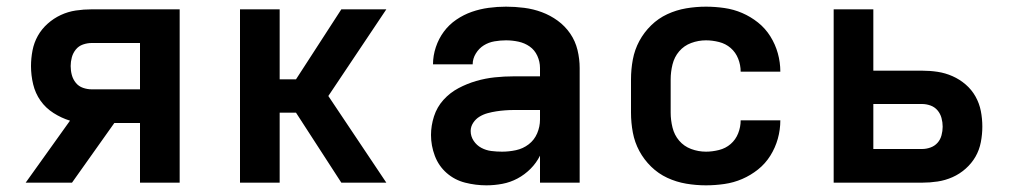

<svg xmlns="http://www.w3.org/2000/svg" viewBox="-20 -548 3040 576"><path d="M57 0 190 -186Q164 -194 140.5 -209Q117 -224 101.5 -246Q86 -268 79.5 -295Q73 -322 73 -350Q73 -373 77.5 -396.5Q82 -420 93.5 -440.5Q105 -461 123 -477Q141 -493 162.5 -503Q184 -513 207.5 -516.5Q231 -520 255 -520H519V0H400V-179H323L196 0ZM255 -280H400V-419H255Q242 -419 229 -414.5Q216 -410 207.5 -399.5Q199 -389 195.5 -376Q192 -363 192 -350Q192 -336 195.5 -323Q199 -310 207.5 -299.5Q216 -289 229 -284.5Q242 -280 255 -280Z M700 0V-520H819V-310H868L1004 -520H1139L965 -260L1139 0H1004L868 -210H819V0Z M1439 8Q1407 8 1375.5 0Q1344 -8 1320 -29Q1296 -50 1284.5 -80.5Q1273 -111 1273 -143Q1273 -171 1282 -199Q1291 -227 1310.5 -248.5Q1330 -270 1355.5 -283.5Q1381 -297 1408.5 -305Q1436 -313 1464.5 -316Q1493 -319 1522 -319H1600V-344Q1600 -363 1592 -380.5Q1584 -398 1569 -408.5Q1554 -419 1535.5 -423Q1517 -427 1498 -427Q1481 -427 1463.5 -424Q1446 -421 1431.5 -412Q1417 -403 1407.5 -387.5Q1398 -372 1398 -355H1279Q1279 -381 1287.5 -406.5Q1296 -432 1311.5 -453Q1327 -474 1349 -489Q1371 -504 1395.5 -512.5Q1420 -521 1446 -524.5Q1472 -528 1498 -528Q1525 -528 1552.5 -524.5Q1580 -521 1605.5 -511.5Q1631 -502 1653 -486Q1675 -470 1690.5 -447.5Q1706 -425 1712.5 -398Q1719 -371 1719 -344V0H1600V-81Q1589 -59 1571.5 -41.5Q1554 -24 1532.5 -12.5Q1511 -1 1487 3.5Q1463 8 1439 8ZM1486 -93Q1507 -93 1528 -97.5Q1549 -102 1566 -115Q1583 -128 1591.5 -148Q1600 -168 1600 -189V-218H1522Q1509 -218 1495.5 -217Q1482 -216 1469 -214Q1456 -212 1443 -208.5Q1430 -205 1418.5 -198Q1407 -191 1399.5 -179.5Q1392 -168 1392 -155Q1392 -139 1401 -125.5Q1410 -112 1424 -104.5Q1438 -97 1454 -95Q1470 -93 1486 -93Z M2098 8Q2068 8 2038.5 3Q2009 -2 1982 -14.5Q1955 -27 1933.5 -48Q1912 -69 1898 -95Q1884 -121 1878.5 -150.5Q1873 -180 1873 -210V-310Q1873 -340 1878.5 -369.5Q1884 -399 1898 -425Q1912 -451 1933.5 -472Q1955 -493 1982 -505.5Q2009 -518 2038.5 -523Q2068 -528 2098 -528Q2125 -528 2153 -524Q2181 -520 2206.5 -509Q2232 -498 2254 -480.5Q2276 -463 2291 -439Q2306 -415 2313.5 -388Q2321 -361 2321 -333H2202Q2202 -353 2194.5 -372Q2187 -391 2172 -404Q2157 -417 2137 -422Q2117 -427 2098 -427Q2075 -427 2053.5 -419Q2032 -411 2017.5 -394Q2003 -377 1997.5 -354.5Q1992 -332 1992 -310V-210Q1992 -188 1997.5 -165.5Q2003 -143 2017.5 -126Q2032 -109 2053.5 -101Q2075 -93 2098 -93Q2117 -93 2137 -98Q2157 -103 2172 -116Q2187 -129 2194.5 -148Q2202 -167 2202 -187H2321Q2321 -159 2313.5 -132Q2306 -105 2291 -81Q2276 -57 2254 -39.5Q2232 -22 2206.5 -11Q2181 0 2153 4Q2125 8 2098 8Z M2481 0V-520H2600V-336H2746Q2770 -336 2793 -332.5Q2816 -329 2837.5 -319.5Q2859 -310 2877 -294.5Q2895 -279 2906.5 -258.5Q2918 -238 2922.5 -215Q2927 -192 2927 -168Q2927 -145 2922.5 -121.5Q2918 -98 2906.5 -78Q2895 -58 2877 -42Q2859 -26 2837.5 -16.5Q2816 -7 2793 -3.5Q2770 0 2746 0ZM2600 -101H2746Q2759 -101 2771.5 -105.5Q2784 -110 2792.5 -119.5Q2801 -129 2804.5 -142Q2808 -155 2808 -168Q2808 -181 2804.5 -194Q2801 -207 2792.5 -217Q2784 -227 2771.5 -231.5Q2759 -236 2746 -236H2600Z"/></svg>

Font: Iosevka Fixed Extended
Style: Bold
Weight: 700
Width: 7
Monospace: yes
Designer: Belleve Invis
Foundry: Belleve Invis
Version: Version 24.1.1; ttfautohint (v1.8.4)